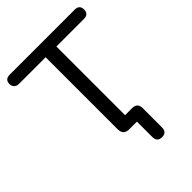

<svg xmlns="http://www.w3.org/2000/svg" viewBox="-254 -819 1099 1099"><g transform="rotate(-45 295.0 -270.0)"><path d="M396 165Q357 165 357 124V0H295Q248 0 248 -47V-630H33Q14 -630 3.5 -640.5Q-7 -651 -7 -668Q-7 -705 33 -705H558Q597 -705 597 -668Q597 -630 558 -630H335V-74H392Q435 -74 435 -31V124Q435 165 396 165Z"/></g></svg>

Font: Chiron GoRound TC N
Style: Regular
Weight: 350
Designer: Ryoko NISHIZUKA 西塚涼子 (kana, bopomofo & ideographs); Paul D. Hunt (Latin, Greek & Cyrillic); Sandoll Communications 산돌커뮤니
Foundry: Adobe
Version: Version 1.000;hotconv 1.1.1;makeotfexe 2.6.0